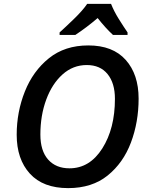

<svg xmlns="http://www.w3.org/2000/svg" viewBox="-20 -959 765 989"><path d="M331 10Q454 10 534.5 -55Q615 -120 654.5 -225Q694 -330 694 -451Q694 -576 627.5 -650.5Q561 -725 435 -725Q314 -725 232 -659Q150 -593 108 -487.5Q66 -382 66 -265Q66 -139 134 -64.5Q202 10 331 10ZM338 -92Q268 -92 228 -137Q188 -182 188 -266Q188 -364 218 -445.5Q248 -527 302 -575.5Q356 -624 427 -624Q496 -624 534 -577.5Q572 -531 572 -450Q572 -297 507 -194.5Q442 -92 338 -92ZM287 -779H368Q427 -818 483 -866Q524 -814 562 -779H637V-792Q617 -821 592 -861Q567 -901 552 -939H429Q406 -905 360.5 -861Q315 -817 287 -792Z"/></svg>

Font: Noto Sans UI Medium
Style: Italic
Weight: 500
Italic angle: -12°
Designer: Monotype Design Team
Foundry: Monotype Imaging Inc.
Version: Version 1.901